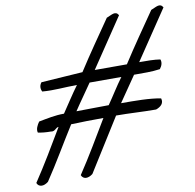

<svg xmlns="http://www.w3.org/2000/svg" viewBox="-85 -755 968 953"><g transform="rotate(-10 399.0 -278.0)"><path d="M76 -151C96 -147 116 -145 140 -145C162 -140 167 -161 182 -161C133 -78 78 15 25 94C34 117 60 117 83 98C139 15 192 -78 246 -163C297 -165 354 -166 409 -166C358 -81 304 12 249 94C258 117 284 117 307 98L473 -167C542 -167 605 -162 674 -162C699 -171 716 -187 708 -212C652 -223 578 -223 508 -223C537 -266 567 -308 596 -351C641 -351 687 -350 727 -356C739 -371 744 -388 738 -403C707 -408 670 -408 632 -408L798 -655C783 -681 761 -662 736 -653C681 -573 624 -492 570 -408H408L574 -655C559 -681 537 -662 512 -653C457 -573 400 -492 346 -408L137 -394C124 -378 126 -360 133 -348C194 -343 243 -350 308 -350C277 -308 250 -265 220 -221C174 -221 135 -212 92 -204C81 -189 70 -168 76 -151ZM283 -222C312 -266 343 -308 372 -351H532C501 -309 476 -267 446 -224C392 -224 334 -222 283 -222Z"/></g></svg>

Font: Comica
Style: RgIta
Weight: 400
Designer: Jasper
Foundry: KineticPlasma Fonts/Cannot Into Space Fonts
Version: Version 0.89